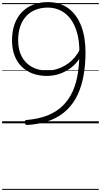

<svg xmlns="http://www.w3.org/2000/svg" viewBox="-20 -1170 957 1821"><path d="M434 -1150Q549 -1150 628.5 -1091Q708 -1032 749.5 -925.5Q791 -819 791 -674Q791 -560 773.5 -459Q756 -358 718 -275Q680 -192 617.5 -130.5Q555 -69 465.5 -32Q376 5 254 14Q232 16 224.5 12.5Q217 9 215 -5Q214 -18 217 -24.5Q220 -31 233 -32Q350 -42 435 -77Q520 -112 577.5 -169.5Q635 -227 669.5 -304Q704 -381 718.5 -475.5Q733 -570 733 -677Q733 -784 710 -863Q687 -942 646 -994.5Q605 -1047 550.5 -1072.5Q496 -1098 434 -1098Q368 -1098 315.5 -1076.5Q263 -1055 226.5 -1014.5Q190 -974 171 -917Q152 -860 152 -788Q152 -699 185.5 -635Q219 -571 281 -536Q343 -501 427 -501Q471 -501 513.5 -513Q556 -525 593.5 -546.5Q631 -568 662 -597.5Q693 -627 715.5 -662.5Q738 -698 750 -738L763 -678Q747 -629 714 -587Q681 -545 635.5 -514.5Q590 -484 536.5 -467Q483 -450 425 -450Q348 -450 287 -473.5Q226 -497 182.5 -541Q139 -585 116.5 -647.5Q94 -710 94 -787Q94 -870 117 -937Q140 -1004 184.5 -1051.5Q229 -1099 292 -1124.5Q355 -1150 434 -1150ZM0 621H917V631H0ZM0 -20H917V0H0ZM0 -505H917V-500H0ZM0 -1141H917V-1131H0Z"/></svg>

Font: Playwrite BR Guides
Style: Regular
Weight: 400
Designer: Veronika Burian, José Scaglione
Foundry: TypeTogether
Version: Version 1.003